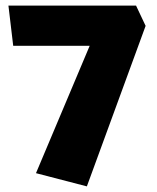

<svg xmlns="http://www.w3.org/2000/svg" viewBox="-20 -586 558 683"><path d="M464 -566H10L27 -423H299L108 30L289 77L498 -494Z"/></svg>

Font: Catamaran
Style: Regular
Weight: 900
Designer: Pria Ravichandran
Version: Version 1.001;PS 001.000;hotconv 1.0.70;makeotf.lib2.5.58329